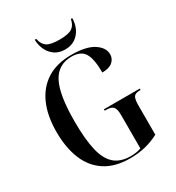

<svg xmlns="http://www.w3.org/2000/svg" viewBox="-215 -1045 1083 1183"><g transform="rotate(-30 326.0 -453.5)"><path d="M361 10Q255 10 185.5 -35Q116 -80 82 -162.5Q48 -245 48 -358Q48 -471 84 -553Q120 -635 190 -679.5Q260 -724 363 -724Q469 -724 521.5 -689.5Q574 -655 574 -608Q574 -576 549.5 -555Q525 -534 476 -534Q476 -629 451 -671.5Q426 -714 360 -714Q264 -714 220.5 -631Q177 -548 177 -358Q177 -229 196 -150.5Q215 -72 257.5 -36Q300 0 371 0Q391 0 410.5 -3Q430 -6 445 -12V-250Q445 -292 431.5 -307.5Q418 -323 383 -323H371V-333H626V-323H619Q588 -323 577.5 -307Q567 -291 567 -247V-39Q519 -14 469 -2Q419 10 361 10ZM350 -771Q306 -771 276.5 -792Q247 -813 232 -846Q217 -879 216 -917H227Q234 -877 260 -859Q286 -841 350 -841Q414 -841 440 -859Q466 -877 473 -917H483Q483 -879 468 -846Q453 -813 423.5 -792Q394 -771 350 -771Z"/></g></svg>

Font: Noto Serif Display Condensed SemiBold
Style: Regular
Weight: 600
Width: 3
Designer: Monotype Design Team
Foundry: Monotype Imaging Inc.
Version: Version 2.009